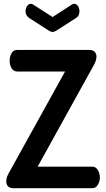

<svg xmlns="http://www.w3.org/2000/svg" viewBox="-20 -995 560 1015"><path d="M52 0Q32 0 22.5 -10Q13 -20 13 -36Q13 -57 27 -81L324 -617H71Q52 -617 41.5 -634Q31 -651 31 -674Q31 -695 40.5 -713Q50 -731 71 -731H451Q471 -731 480.5 -721Q490 -711 490 -696Q490 -675 475 -649L179 -114H467Q487 -114 497.5 -95.5Q508 -77 508 -57Q508 -37 497.5 -18.5Q487 0 467 0ZM258 -826Q250 -826 240 -832L137 -898Q126 -905 120.5 -914.5Q115 -924 115 -936Q115 -950 123 -962.5Q131 -975 143 -975Q149 -975 155 -971L258 -905L360 -971Q367 -975 372 -975Q385 -975 392.5 -962.5Q400 -950 400 -936Q400 -924 395.5 -914.5Q391 -905 379 -898L276 -832Q265 -826 258 -826Z"/></svg>

Font: Dosis ExtraLight
Style: Bold
Weight: 700
Version: Version 3.001; ttfautohint (v1.8.2)